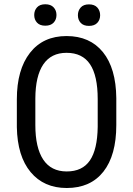

<svg xmlns="http://www.w3.org/2000/svg" viewBox="-20 -894 641 923"><path d="M539.1 -293Q539.1 -147.5 477.1 -68.8Q415 9.8 300.8 9.8Q190.9 9.8 127.2 -66.7Q63.5 -143.1 61 -282.7V-416.5Q61 -559.1 124 -639.9Q187 -720.7 299.8 -720.7Q412.1 -720.7 474.9 -643.3Q537.6 -565.9 539.1 -422.4ZM449.7 -417.5Q449.7 -530.3 412.8 -585.2Q376 -640.1 299.8 -640.1Q226.1 -640.1 188.2 -584.5Q150.4 -528.8 149.9 -420.4V-293Q149.9 -184.1 187.7 -127Q225.6 -69.8 300.8 -69.8Q376 -69.8 412.1 -122.6Q448.2 -175.3 449.7 -284.2ZM144.5 -821.8Q144.5 -843.8 158 -858.6Q171.4 -873.5 197.8 -873.5Q224.1 -873.5 237.8 -858.6Q251.5 -843.8 251.5 -821.8Q251.5 -799.8 237.8 -785.2Q224.1 -770.5 197.8 -770.5Q171.4 -770.5 158 -785.2Q144.5 -799.8 144.5 -821.8ZM354.5 -820.8Q354.5 -842.8 367.9 -857.9Q381.3 -873 407.7 -873Q434.1 -873 447.8 -857.9Q461.4 -842.8 461.4 -820.8Q461.4 -798.8 447.8 -784.2Q434.1 -769.5 407.7 -769.5Q381.3 -769.5 367.9 -784.2Q354.5 -798.8 354.5 -820.8Z"/></svg>

Font: TypoPRO Roboto
Style: Regular
Weight: 400
Designer: Google
Version: Version 2.136; 2016